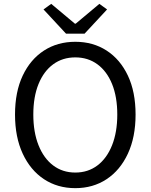

<svg xmlns="http://www.w3.org/2000/svg" viewBox="-20 -964 782 997"><path d="M371 13Q279 13 208.5 -33.5Q138 -80 98 -166Q58 -252 58 -369Q58 -487 98 -571.5Q138 -656 208.5 -701.5Q279 -747 371 -747Q463 -747 533.5 -701.5Q604 -656 644 -571.5Q684 -487 684 -369Q684 -252 644 -166Q604 -80 533.5 -33.5Q463 13 371 13ZM371 -68Q437 -68 486 -105Q535 -142 562 -210Q589 -278 589 -369Q589 -461 562 -527.5Q535 -594 486 -630Q437 -666 371 -666Q305 -666 256 -630Q207 -594 180 -527.5Q153 -461 153 -369Q153 -278 180 -210Q207 -142 256 -105Q305 -68 371 -68ZM323 -789 206 -915 246 -944 369 -841H373L496 -944L536 -915L419 -789Z"/></svg>

Font: Chiron Sans HK TT
Style: Regular
Weight: 400
Designer: Ryoko NISHIZUKA 西塚涼子 (kana, bopomofo & ideographs); Paul D. Hunt (Latin, Greek & Cyrillic); Sandoll Communications 산돌커뮤니
Foundry: Adobe
Version: Version 2.022;hotconv 1.0.109;makeotfexe 2.5.65596